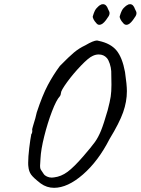

<svg xmlns="http://www.w3.org/2000/svg" viewBox="-20 -859 674 920"><path d="M116 -61Q115 -66 115 -79Q115 -107 120 -149Q125 -191 130 -216Q134 -220 134.5 -228Q135 -236 134 -238Q134 -241 139 -258Q151 -295 156 -320Q183 -402 209 -451Q235 -500 267 -543Q310 -587 334.5 -607.5Q359 -628 389 -642Q428 -665 445 -665Q448 -665 454 -663Q510 -651 538 -617.5Q566 -584 579 -514Q588 -453 588 -422Q588 -372 570 -321Q552 -270 505 -193Q451 -87 377.5 -23Q304 41 239 41Q204 41 175 20Q140 -7 129 -22.5Q118 -38 116 -61ZM379 -110Q418 -155 434.5 -178Q451 -201 464 -233Q477 -265 496 -331Q507 -373 510.5 -396.5Q514 -420 514 -453L513 -518Q512 -535 506 -553.5Q500 -572 492 -581Q477 -598 453 -598Q438 -598 424 -591Q405 -583 368 -544.5Q331 -506 301.5 -465.5Q272 -425 272 -413Q272 -412 271 -407Q270 -402 267 -398Q250 -380 229 -325Q208 -270 192 -206Q176 -142 174 -99L172 -65Q172 -56 173.5 -51Q175 -46 180 -39.5Q185 -33 189 -26Q194 -18 205 -13Q216 -8 228 -8Q235 -8 239 -9Q273 -13 303.5 -35.5Q334 -58 379 -110ZM425 -782Q434 -813 445 -822Q447 -824 451.5 -828.5Q456 -833 459 -834Q465 -839 473 -839Q490 -839 498 -815Q505 -803 505 -796Q505 -789 501 -782Q497 -775 488 -763Q471 -740 456 -740Q447 -740 440 -750Q433 -757 428 -767Q423 -777 425 -782ZM554 -782Q563 -813 574 -822Q576 -824 581 -828.5Q586 -833 589 -834Q595 -839 603 -839Q619 -839 627 -815Q634 -803 634 -796Q634 -789 630 -782Q626 -775 617 -763Q600 -740 586 -740Q576 -740 569 -750Q562 -757 557 -767Q552 -777 554 -782Z"/></svg>

Font: Caveat
Style: Regular
Weight: 400
Designer: Pablo Impallari
Foundry: Pablo Impallari
Version: Version 1.500; ttfautohint (v1.6)